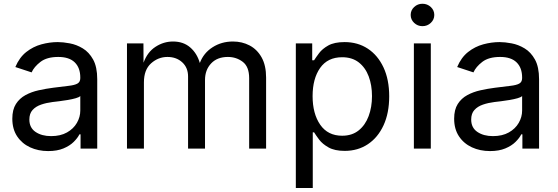

<svg xmlns="http://www.w3.org/2000/svg" viewBox="-20 -771 2894 996"><path d="M230 12.7Q178.2 12.7 136 -6.8Q93.8 -26.4 68.8 -64Q43.9 -101.6 43.9 -155.3Q43.9 -202.1 62.5 -231.4Q81.1 -260.7 112.1 -277.6Q143.1 -294.4 180.7 -302.7Q218.3 -311 256.3 -315.9Q305.2 -322.3 335.9 -325.7Q366.7 -329.1 381.6 -337.4Q396.5 -345.7 396.5 -365.7V-368.7Q396.5 -419.4 367.7 -447.5Q338.9 -475.6 282.2 -475.6Q223.1 -475.6 189.9 -450Q156.7 -424.3 144 -395.5L59.6 -423.3Q80.6 -473.1 116.2 -501.2Q151.9 -529.3 194.8 -541Q237.8 -552.7 279.8 -552.7Q307.1 -552.7 342 -546.1Q377 -539.6 409.4 -520Q441.9 -500.5 463.1 -462.2Q484.4 -423.8 484.4 -359.9V0H397.9V-74.2H392.1Q382.8 -55.2 362.3 -34.9Q341.8 -14.6 309.1 -1Q276.4 12.7 230 12.7ZM245.1 -64.9Q293.9 -64.9 327.6 -84Q361.3 -103 378.9 -133.5Q396.5 -164.1 396.5 -197.3V-272.9Q391.1 -266.6 373 -261.5Q355 -256.3 331.8 -252.4Q308.6 -248.5 286.9 -245.8Q265.1 -243.2 252.4 -241.7Q220.7 -237.8 193.1 -228.3Q165.5 -218.8 148.9 -200.4Q132.3 -182.1 132.3 -150.9Q132.3 -108.4 164.3 -86.7Q196.3 -64.9 245.1 -64.9Z M638.7 0V-545.9H724.1L724.6 -445.8Q744.6 -501 786.9 -528.3Q829.1 -555.7 877.4 -555.7Q931.2 -555.7 966.6 -525.1Q1002 -494.6 1016.6 -444.3Q1036.1 -496.1 1082.8 -525.9Q1129.4 -555.7 1188.5 -555.7Q1235.8 -555.7 1274.9 -535.2Q1314 -514.6 1337.2 -473.1Q1360.4 -431.6 1360.4 -368.2V0H1272.5V-365.7Q1272.5 -424.8 1239.3 -450.2Q1206.1 -475.6 1162.1 -475.6Q1106.9 -475.6 1075.2 -441.9Q1043.5 -408.2 1043.5 -356.4V0H955.6V-374.5Q955.6 -419.9 925.3 -447.8Q895 -475.6 848.6 -475.6Q800.8 -475.6 763.7 -442.4Q726.6 -409.2 726.6 -343.8V0Z M1514.6 204.1V-545.9H1599.6V-458.5H1609.4Q1618.7 -473.1 1635.3 -495.4Q1651.9 -517.6 1683.1 -535.2Q1714.4 -552.7 1767.6 -552.7Q1835.9 -552.7 1887.9 -518.6Q1939.9 -484.4 1969.5 -421.1Q1999 -357.9 1999 -271.5Q1999 -184.6 1969.7 -121.1Q1940.4 -57.6 1888.4 -22.9Q1836.4 11.7 1768.1 11.7Q1716.3 11.7 1684.6 -6.1Q1652.8 -23.9 1635.7 -46.6Q1618.7 -69.3 1609.4 -84.5H1602.5V204.1ZM1754.9 -66.9Q1806.2 -66.9 1840.6 -94.5Q1875 -122.1 1892.3 -168.7Q1909.7 -215.3 1909.7 -272.5Q1909.7 -329.1 1892.6 -374.8Q1875.5 -420.4 1841.1 -447.3Q1806.6 -474.1 1754.9 -474.1Q1679.7 -474.1 1640.6 -418.5Q1601.6 -362.8 1601.6 -272.5Q1601.6 -181.2 1641.1 -124Q1680.7 -66.9 1754.9 -66.9Z M2127 0V-545.9H2214.8V0ZM2171.4 -635.3Q2146.5 -635.3 2128.4 -652.3Q2110.4 -669.4 2110.4 -693.4Q2110.4 -717.8 2128.4 -734.6Q2146.5 -751.5 2171.4 -751.5Q2196.8 -751.5 2214.8 -734.6Q2232.9 -717.8 2232.9 -693.4Q2232.9 -669.4 2214.8 -652.3Q2196.8 -635.3 2171.4 -635.3Z M2522 12.7Q2470.2 12.7 2428 -6.8Q2385.7 -26.4 2360.8 -64Q2335.9 -101.6 2335.9 -155.3Q2335.9 -202.1 2354.5 -231.4Q2373 -260.7 2404.1 -277.6Q2435.1 -294.4 2472.7 -302.7Q2510.3 -311 2548.3 -315.9Q2597.2 -322.3 2627.9 -325.7Q2658.7 -329.1 2673.6 -337.4Q2688.5 -345.7 2688.5 -365.7V-368.7Q2688.5 -419.4 2659.7 -447.5Q2630.9 -475.6 2574.2 -475.6Q2515.1 -475.6 2481.9 -450Q2448.7 -424.3 2436 -395.5L2351.6 -423.3Q2372.6 -473.1 2408.2 -501.2Q2443.8 -529.3 2486.8 -541Q2529.8 -552.7 2571.8 -552.7Q2599.1 -552.7 2634 -546.1Q2668.9 -539.6 2701.4 -520Q2733.9 -500.5 2755.1 -462.2Q2776.4 -423.8 2776.4 -359.9V0H2689.9V-74.2H2684.1Q2674.8 -55.2 2654.3 -34.9Q2633.8 -14.6 2601.1 -1Q2568.4 12.7 2522 12.7ZM2537.1 -64.9Q2585.9 -64.9 2619.6 -84Q2653.3 -103 2670.9 -133.5Q2688.5 -164.1 2688.5 -197.3V-272.9Q2683.1 -266.6 2665 -261.5Q2647 -256.3 2623.8 -252.4Q2600.6 -248.5 2578.9 -245.8Q2557.1 -243.2 2544.4 -241.7Q2512.7 -237.8 2485.1 -228.3Q2457.5 -218.8 2440.9 -200.4Q2424.3 -182.1 2424.3 -150.9Q2424.3 -108.4 2456.3 -86.7Q2488.3 -64.9 2537.1 -64.9Z"/></svg>

Font: Inter
Style: Regular
Weight: 400
Designer: Rasmus Andersson
Foundry: rsms
Version: Version 4.001;git-9221beed3